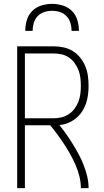

<svg xmlns="http://www.w3.org/2000/svg" viewBox="-20 -975 540 995"><path d="M69 0V-735H258Q284 -735 309.5 -729.5Q335 -724 357 -710.5Q379 -697 395.5 -676.5Q412 -656 422 -632Q432 -608 435.5 -582Q439 -556 439 -530Q439 -507 436 -483.5Q433 -460 425.5 -438Q418 -416 405 -396.5Q392 -377 373.5 -362Q355 -347 333.5 -338Q312 -329 288 -327Q307 -303 324.5 -278Q342 -253 358 -227Q374 -201 388.5 -174Q403 -147 414 -118.5Q425 -90 432 -60.5Q439 -31 439 0H399Q399 -31 391.5 -61Q384 -91 372 -119Q360 -147 345 -174Q330 -201 313 -227Q296 -253 278 -277.5Q260 -302 240 -326H109V0ZM109 -362H258Q279 -362 299 -367Q319 -372 336.5 -383.5Q354 -395 366.5 -412Q379 -429 386.5 -448.5Q394 -468 396.5 -489Q399 -510 399 -530Q399 -551 396.5 -572Q394 -593 386.5 -612Q379 -631 366.5 -648.5Q354 -666 336.5 -677.5Q319 -689 299 -693.5Q279 -698 258 -698H109ZM111 -815Q111 -843 119 -870.5Q127 -898 147 -918Q167 -938 194.5 -946.5Q222 -955 250 -955Q278 -955 305.5 -946.5Q333 -938 353 -918Q373 -898 381 -870.5Q389 -843 389 -815H351Q351 -836 345 -856Q339 -876 325 -891Q311 -906 291 -912.5Q271 -919 250 -919Q229 -919 209 -912.5Q189 -906 175 -891Q161 -876 155 -856Q149 -836 149 -815Z"/></svg>

Font: Iosevka Term Curly Extralight
Style: Regular
Weight: 200
Designer: Belleve Invis
Foundry: Belleve Invis
Version: Version 32.3.0